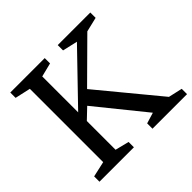

<svg xmlns="http://www.w3.org/2000/svg" viewBox="-173 -908 1096 1096"><g transform="rotate(-45 375.0 -360.0)"><path d="M237 -656V-366L517 -656L426 -677V-720H689V-677L601 -656L367 -424L666 -62L750 -43V0H471V-43L537 -63L300 -356L237 -296V-64L321 -43V0H43V-43L137 -64V-656L43 -677V-720H321V-677Z"/></g></svg>

Font: Domine
Style: Regular
Weight: 400
Designer: Pablo Impallari, Rodrigo Fuenzalida, Brenda Gallo
Foundry: Pablo Impallari, Rodrigo Fuenzalida, Brenda Gallo
Version: Version 2.000